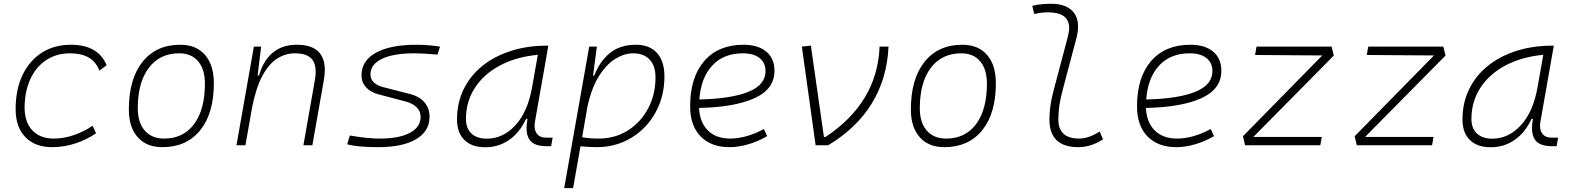

<svg xmlns="http://www.w3.org/2000/svg" viewBox="-20 -762 8243 1007"><path d="M263.2 -35.2Q314.5 -35.2 367.4 -53.5Q420.4 -71.8 465.3 -102.1L483.9 -63Q436.5 -30.3 376.7 -10.3Q316.9 9.8 253.9 9.8Q163.6 9.8 112.8 -43Q62 -95.7 62 -189.9Q62 -292 97.9 -367.7Q133.8 -443.4 199 -485.4Q264.2 -527.3 351.6 -527.3Q494.6 -527.3 539.1 -419.9L501.5 -391.6Q481.9 -440.4 443.1 -461.4Q404.3 -482.4 347.7 -482.4Q275.9 -482.4 222.2 -446.8Q168.5 -411.1 138.9 -346.7Q109.4 -282.2 108.9 -195.8Q109.9 -120.1 150.4 -77.6Q190.9 -35.2 263.2 -35.2Z M831.1 9.8Q748.5 9.8 702.1 -42.5Q655.8 -94.7 655.8 -187.5Q655.8 -347.7 727.3 -437.5Q798.8 -527.3 925.8 -527.3Q1008.8 -527.3 1055.2 -474.1Q1101.6 -420.9 1101.6 -325.2Q1101.6 -167.5 1030 -78.9Q958.5 9.8 831.1 9.8ZM840.8 -35.2Q941.4 -35.2 998 -111.3Q1054.7 -187.5 1054.7 -323.7Q1054.7 -398.4 1019.3 -440.4Q983.9 -482.4 919.9 -482.4Q817.9 -482.4 760.3 -406Q702.6 -329.6 702.6 -193.8Q702.6 -119.1 739.3 -77.1Q775.9 -35.2 840.8 -35.2Z M1220.2 0 1311.5 -517.6H1349.6L1331.1 -365.7H1338.4Q1359.9 -442.9 1409.9 -485.1Q1460 -527.3 1536.6 -527.3Q1683.6 -527.3 1683.6 -394.5Q1683.6 -370.1 1678.2 -340.3L1618.2 0H1571.3L1631.8 -344.2Q1635.7 -366.7 1635.7 -385.7Q1635.7 -424.3 1619.1 -447.8Q1593.8 -482.4 1526.9 -482.4Q1477.5 -482.4 1434.3 -455.3Q1391.1 -428.2 1357.2 -366.2Q1323.2 -304.2 1302.2 -198.7L1267.1 0Z M1963.4 9.8Q1857.9 9.8 1800.8 -4.9L1814.9 -51.3Q1907.2 -35.2 1971.2 -35.2Q2073.7 -35.2 2129.9 -65.2Q2186 -95.2 2186 -149.4Q2186 -178.2 2165.5 -199Q2145 -219.7 2107.9 -229.5L1963.9 -267.6Q1922.4 -278.8 1899.2 -304.7Q1876 -330.6 1876 -366.7Q1876 -443.4 1951.4 -485.4Q2026.9 -527.3 2164.6 -527.3Q2191.9 -527.3 2224.1 -524.9Q2256.3 -522.5 2287.6 -517.6L2274.9 -475.6Q2196.8 -482.4 2153.8 -482.4Q2043.5 -482.4 1983.2 -453.4Q1922.9 -424.3 1922.9 -371.1Q1922.9 -347.2 1940.2 -330.3Q1957.5 -313.5 1988.8 -305.2L2129.9 -269Q2179.2 -256.8 2206.1 -225.6Q2232.9 -194.3 2232.9 -149.4Q2232.9 -73.7 2162.4 -32Q2091.8 9.8 1963.4 9.8Z M2525.4 10.3Q2454.6 10.3 2415.8 -27.8Q2377 -65.9 2377 -135.3Q2377 -223.1 2412.1 -294.7Q2447.3 -366.2 2510.7 -417Q2574.2 -467.8 2660.2 -495.1Q2746.1 -522.5 2847.2 -522.5H2856L2786.1 -126Q2783.7 -113.3 2783.7 -102.1Q2783.7 -78.1 2794.4 -63Q2809.6 -40 2844.2 -40H2878.4L2870.6 4.9H2847.7Q2779.8 4.9 2756.8 -29.8Q2741.7 -51.8 2741.7 -90.3Q2741.7 -111.8 2746.6 -138.7H2739.3Q2706.1 -66.9 2650.6 -28.3Q2595.2 10.3 2525.4 10.3ZM2532.7 -34.7Q2618.7 -34.7 2683.6 -105.5Q2748.5 -176.3 2771 -306.2L2800.8 -474.6Q2685.5 -463.4 2601.1 -418Q2516.6 -372.6 2470.2 -300.5Q2423.8 -228.5 2423.8 -137.7Q2423.8 -88.9 2452.6 -61.8Q2481.4 -34.7 2532.7 -34.7Z M2985.8 224.6H2939L2979 -0.5Q2978.5 -0.5 2978 -0.5L2979 -1.5L3070.3 -517.6H3110.4L3091.8 -375.5L3089.8 -365.7H3097.2Q3123.5 -437.5 3177 -482.4Q3230.5 -527.3 3315.4 -527.3Q3386.7 -527.3 3425.8 -484.1Q3464.8 -440.9 3464.8 -361.3Q3464.8 -282.2 3438 -214.6Q3411.1 -147 3363 -96.7Q3314.9 -46.4 3250.2 -18.3Q3185.5 9.8 3109.4 9.8Q3087.9 9.8 3066.9 8.5Q3045.9 7.3 3024.4 5.4ZM3033.2 -42.5Q3067.4 -35.2 3120.1 -35.2Q3205.1 -35.2 3272.5 -77.4Q3339.8 -119.6 3378.9 -192.4Q3418 -265.1 3418 -356.4Q3418 -416.5 3387.2 -449.5Q3356.4 -482.4 3300.8 -482.4Q3254.9 -482.4 3208 -453.9Q3161.1 -425.3 3122.6 -364.7Q3084 -304.2 3062 -208Z M3810.5 -35.2Q3851.1 -35.2 3897.2 -48.3Q3943.4 -61.5 3986.3 -85.4L4003.4 -47.9Q3957.5 -21 3905.8 -5.6Q3854 9.8 3806.2 9.8Q3709 9.8 3654.3 -46.9Q3599.6 -103.5 3599.6 -204.6Q3599.6 -356.4 3673.6 -441.9Q3747.6 -527.3 3879.4 -527.3Q3956.1 -527.3 3999 -491.2Q4042 -455.1 4042 -390.6Q4042 -294.9 3937.7 -247.3Q3833.5 -199.7 3646.5 -195.8Q3649.9 -120.1 3692.9 -77.6Q3735.8 -35.2 3810.5 -35.2ZM3647.9 -240.2Q3815.9 -244.1 3905.5 -280.5Q3995.1 -316.9 3995.1 -389.2Q3995.1 -432.6 3963.9 -457.5Q3932.6 -482.4 3875.5 -482.4Q3775.4 -482.4 3715.8 -418.5Q3656.2 -354.5 3647.9 -240.2Z M4257.8 0 4185.5 -517.6 4232.9 -522.5 4301.3 -43.9H4310.1Q4444.3 -132.8 4515.6 -250.5Q4586.9 -368.2 4593.3 -517.6H4640.1Q4632.8 -350.6 4552.5 -219.7Q4472.2 -88.9 4323.2 0Z M4932.6 9.8Q4850.1 9.8 4803.7 -42.5Q4757.3 -94.7 4757.3 -187.5Q4757.3 -347.7 4828.9 -437.5Q4900.4 -527.3 5027.3 -527.3Q5110.4 -527.3 5156.7 -474.1Q5203.1 -420.9 5203.1 -325.2Q5203.1 -167.5 5131.6 -78.9Q5060.1 9.8 4932.6 9.8ZM4942.4 -35.2Q5043 -35.2 5099.6 -111.3Q5156.2 -187.5 5156.2 -323.7Q5156.2 -398.4 5120.8 -440.4Q5085.4 -482.4 5021.5 -482.4Q4919.4 -482.4 4861.8 -406Q4804.2 -329.6 4804.2 -193.8Q4804.2 -119.1 4840.8 -77.1Q4877.4 -35.2 4942.4 -35.2Z M5635.7 9.8Q5483.9 9.8 5483.9 -135.7Q5483.9 -157.2 5487.8 -195.6Q5491.7 -233.9 5509.3 -300.3L5580.6 -569.3Q5587.4 -594.7 5587.4 -614.7Q5587.4 -697.3 5477.5 -697.3Q5440.9 -697.3 5404.3 -688.5L5394 -731Q5418.5 -737.8 5443.4 -740Q5468.3 -742.2 5493.2 -742.2Q5576.2 -742.2 5612.3 -695.3Q5634.3 -667 5634.3 -623Q5634.3 -594.7 5625 -559.6L5556.2 -300.3Q5537.6 -230 5534.2 -192.1Q5530.8 -154.3 5530.8 -138.2Q5529.3 -35.2 5640.1 -35.2Q5689.5 -35.2 5747.6 -72.3L5765.1 -31.2Q5702.1 9.8 5635.7 9.8Z M6154.3 -35.2Q6194.8 -35.2 6241 -48.3Q6287.1 -61.5 6330.1 -85.4L6347.2 -47.9Q6301.3 -21 6249.5 -5.6Q6197.8 9.8 6149.9 9.8Q6052.7 9.8 5998 -46.9Q5943.4 -103.5 5943.4 -204.6Q5943.4 -356.4 6017.3 -441.9Q6091.3 -527.3 6223.1 -527.3Q6299.8 -527.3 6342.8 -491.2Q6385.7 -455.1 6385.7 -390.6Q6385.7 -294.9 6281.5 -247.3Q6177.2 -199.7 5990.2 -195.8Q5993.7 -120.1 6036.6 -77.6Q6079.6 -35.2 6154.3 -35.2ZM5991.7 -240.2Q6159.7 -244.1 6249.3 -280.5Q6338.9 -316.9 6338.9 -389.2Q6338.9 -432.6 6307.6 -457.5Q6276.4 -482.4 6219.2 -482.4Q6119.1 -482.4 6059.6 -418.5Q6000 -354.5 5991.7 -240.2Z M6975.6 -470.7 6553.7 -43.9H6912.6L6904.8 0H6510.3L6499 -47.4L6915 -471.2L6562.5 -473.6L6570.3 -517.6H6963.9Z M7561.5 -470.7 7139.6 -43.9H7498.5L7490.7 0H7096.2L7085 -47.4L7501 -471.2L7148.4 -473.6L7156.2 -517.6H7549.8Z M7798.8 10.3Q7728 10.3 7689.2 -27.8Q7650.4 -65.9 7650.4 -135.3Q7650.4 -223.1 7685.5 -294.7Q7720.7 -366.2 7784.2 -417Q7847.7 -467.8 7933.6 -495.1Q8019.5 -522.5 8120.6 -522.5H8129.4L8059.6 -126Q8057.1 -113.3 8057.1 -102.1Q8057.1 -78.1 8067.9 -63Q8083 -40 8117.7 -40H8151.9L8144 4.9H8121.1Q8053.2 4.9 8030.3 -29.8Q8015.1 -51.8 8015.1 -90.3Q8015.1 -111.8 8020 -138.7H8012.7Q7979.5 -66.9 7924.1 -28.3Q7868.7 10.3 7798.8 10.3ZM7806.2 -34.7Q7892.1 -34.7 7957 -105.5Q8022 -176.3 8044.4 -306.2L8074.2 -474.6Q7959 -463.4 7874.5 -418Q7790 -372.6 7743.7 -300.5Q7697.3 -228.5 7697.3 -137.7Q7697.3 -88.9 7726.1 -61.8Q7754.9 -34.7 7806.2 -34.7Z"/></svg>

Font: CaskaydiaCove NF ExtraLight
Style: Italic
Weight: 200
Italic angle: -10°
Designer: Aaron Bell
Foundry: Saja Typeworks
Version: Version 2111.001; VTT 6.35;Nerd Fonts 3.2.1